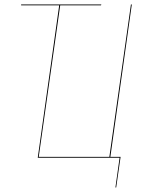

<svg xmlns="http://www.w3.org/2000/svg" viewBox="-20 -700 651 852"><path d="M564.9 -680.2 469.7 -3.9H515.1L495.6 131.8H492.2L510.7 0H147.5L242.7 -676.3H73.7V-680.2H429.7L428.2 -676.3H247.1L151.9 -3.9H465.3L561 -680.2Z"/></svg>

Font: Fira Sans Compressed Four
Style: Italic
Weight: 100
Width: 3
Italic angle: -8°
Designer: Carrois Corporate & Edenspiekermann AG
Foundry: Carrois Corporate GbR & Edenspiekermann AG
Version: Version 4.203;PS 004.203;hotconv 1.0.88;makeotf.lib2.5.64775